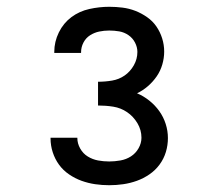

<svg xmlns="http://www.w3.org/2000/svg" viewBox="-20 -863 640 566"><path d="M302 -317Q281 -317 260.5 -320Q240 -323 220.5 -330Q201 -337 183.5 -349Q166 -361 154 -377.5Q142 -394 135.5 -414Q129 -434 129 -455Q129 -456 129 -456Q129 -456 129 -457H208Q208 -457 208 -456.5Q208 -456 208 -456Q208 -440 216.5 -425Q225 -410 239 -401.5Q253 -393 269 -390Q285 -387 302 -387Q318 -387 335 -390Q352 -393 366 -402Q380 -411 388.5 -426Q397 -441 397 -457Q397 -480 385 -500Q373 -520 354.5 -532.5Q336 -545 314 -548.5Q292 -552 269 -552V-622Q290 -622 310.5 -625.5Q331 -629 347.5 -640.5Q364 -652 374.5 -670.5Q385 -689 385 -710Q385 -724 378 -737.5Q371 -751 358.5 -759.5Q346 -768 331.5 -770.5Q317 -773 302 -773Q287 -773 272.5 -770Q258 -767 245.5 -759Q233 -751 226 -737.5Q219 -724 219 -709Q219 -708 219 -708Q219 -708 219 -707H140Q140 -708 140 -709Q140 -710 140 -710Q140 -740 153.5 -767.5Q167 -795 190.5 -812.5Q214 -830 243.5 -836.5Q273 -843 302 -843Q322 -843 341.5 -840.5Q361 -838 379 -831Q397 -824 413.5 -812.5Q430 -801 441 -785Q452 -769 458 -750Q464 -731 464 -711Q464 -692 458.5 -673Q453 -654 442 -638Q431 -622 416 -609Q401 -596 384 -588Q403 -580 420 -566.5Q437 -553 449.5 -535.5Q462 -518 468.5 -497.5Q475 -477 475 -456Q475 -435 469 -415Q463 -395 450.5 -378Q438 -361 420.5 -349Q403 -337 383.5 -330Q364 -323 343.5 -320Q323 -317 302 -317Z"/></svg>

Font: Bmono
Style: Regular
Weight: 400
Monospace: yes
Designer: Belleve Invis
Foundry: Belleve Invis
Version: Version 11.2.2; ttfautohint (v1.8.2)